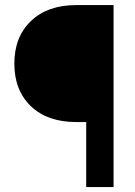

<svg xmlns="http://www.w3.org/2000/svg" viewBox="-20 -754 545 774"><path d="M327.5 0V-262H287.2Q171.3 -262 104.5 -325.9Q37.8 -389.9 37.8 -497.7Q37.8 -605 104.8 -669.3Q171.8 -733.5 287.7 -733.5H437.8V0Z"/></svg>

Font: Vazir FD
Style: Bold
Weight: 700
Foundry: DejaVu fonts team - Redesigned by Saber Rastikerdar
Version: Version 21.10;October 20, 2019;FontCreator 12.0.0.2547 64-bi